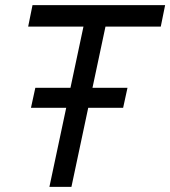

<svg xmlns="http://www.w3.org/2000/svg" viewBox="-20 -730 665 750"><path d="M173 0 306 -626H90L107 -710H625L608 -626H392L259 0ZM101 -309 118 -387H478L461 -309Z"/></svg>

Font: Geist Regular
Style: Italic
Weight: 400
Italic angle: -12°
Designer: Basement.studio, Andrés Briganti, Mateo Zaragoza
Foundry: Basement.studio, Vercel, Andrés Briganti, Guido Ferreyra, Mateo Zaragoza
Version: Version 1.500; ttfautohint (v1.8.4.7-5d5b)